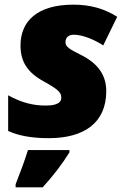

<svg xmlns="http://www.w3.org/2000/svg" viewBox="-20 -583 543 824"><path d="M189 10C340 10 436 -55 436 -192C436 -260 401 -311 326 -348C280 -371 261 -382 261 -401C261 -423 275 -434 297 -434C335 -434 387 -412 423 -388L483 -511C427 -546 368 -563 295 -563C140 -563 68 -492 68 -388C68 -318 98 -272 167 -234C234 -197 243 -185 243 -163C243 -133 200 -130 177 -130C124 -130 75 -141 15 -174V-21C58 -1 115 10 189 10ZM47 221H163C207 173 245 124 278 71V61H100C87 104 64 165 47 208Z"/></svg>

Font: Noto Sans UI Black
Style: Italic
Weight: 900
Italic angle: -372°
Designer: Monotype Design Team
Foundry: Monotype Imaging Inc.
Version: Version 1.901